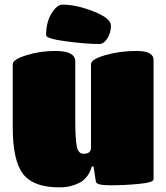

<svg xmlns="http://www.w3.org/2000/svg" viewBox="-20 -800 718 829"><path d="M236 9Q124 9 79.5 -49Q35 -107 35 -251V-523Q35 -543 94 -561.5Q153 -580 218 -580Q305 -580 305 -535V-281Q305 -205 311 -170.5Q317 -136 341 -136Q373 -136 373 -163V-523Q373 -544 435 -562Q497 -580 570 -580Q643 -580 643 -541V-26Q643 -12 580 -6Q517 0 456 0Q395 0 394 -16L384 -81H376Q367 -45 340 -22Q326 -10 298.5 -0.5Q271 9 236 9ZM249 -780Q310 -780 384.5 -750.5Q459 -721 459 -689.5Q459 -658 443.5 -634Q428 -610 409 -610Q352 -610 265.5 -621.5Q179 -633 179 -648Q179 -704 202.5 -742Q226 -780 249 -780Z"/></svg>

Font: Titan One
Style: Regular
Weight: 400
Designer: Rodrigo Fuenzalida
Foundry: Rodrigo Fuenzalida
Version: Version 1.001